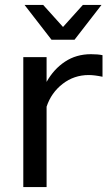

<svg xmlns="http://www.w3.org/2000/svg" viewBox="-20 -763 450 783"><path d="M398 -450Q365 -457 342 -457Q282 -457 235.5 -421Q189 -385 170 -328V0H75V-530H170V-429Q199 -481 245 -511.5Q291 -542 351 -542Q379 -542 398 -538ZM237 -653 318 -743H394L284 -601H190L80 -743H156Z"/></svg>

Font: AbakuTLSymSans
Style: Regular
Weight: 400
Version: Version 2007.05.04